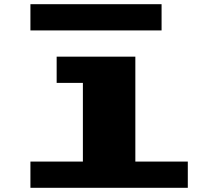

<svg xmlns="http://www.w3.org/2000/svg" viewBox="-20 -1020 1040 915"><path d="M125 -875V-1000H750V-875ZM125 -125V-250H375V-625H250V-750H625V-250H875V-125Z"/></svg>

Font: Press Start 2P
Style: Regular
Weight: 400
Designer: CodeMan38
Foundry: CodeMan38
Version: Version 3.000